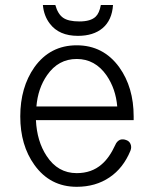

<svg xmlns="http://www.w3.org/2000/svg" viewBox="-20 -717 623 754"><path d="M432.6 -147.5Q409.2 -96.7 378.9 -71.3Q339.8 -37.1 281.2 -37.1Q207 -37.1 163.1 -104.5Q125 -162.1 121.1 -245.1H504.9V-259.8Q504.9 -374 448.2 -453.1Q385.7 -539.1 281.2 -539.1Q176.8 -539.1 115.2 -453.1Q59.6 -374 59.6 -259.8Q59.6 -146.5 115.2 -69.3Q176.8 16.6 281.2 16.6Q355.5 16.6 410.2 -20.5Q463.9 -56.6 492.2 -125Q498 -139.6 492.2 -152.3Q487.3 -163.1 475.6 -167Q462.9 -171.9 451.2 -168Q438.5 -162.1 432.6 -147.5ZM123 -298.8Q128.9 -370.1 165 -421.9Q209 -485.4 281.2 -485.4Q353.5 -485.4 398.4 -420.9Q434.6 -368.2 440.4 -298.8ZM376 -697.3Q370.1 -665 355.5 -651.4Q335.9 -632.8 292 -632.8Q248 -632.8 227.5 -647.5Q207 -662.1 197.3 -697.3H148.4Q152.3 -654.3 175.8 -624Q211.9 -576.2 286.1 -576.2Q346.7 -576.2 382.8 -606.4Q419.9 -637.7 423.8 -697.3Z"/></svg>

Font: Gulim
Style: Regular
Weight: 400
Version: Version 2.21